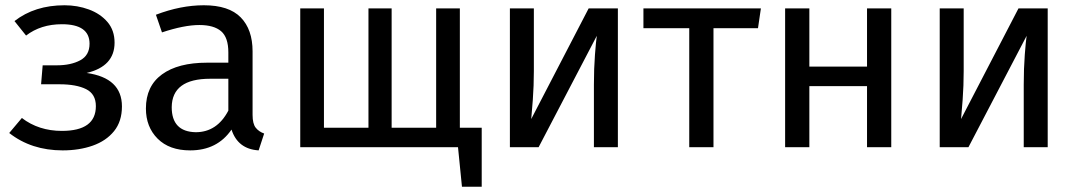

<svg xmlns="http://www.w3.org/2000/svg" viewBox="-20 -559 4090 729"><path d="M218 12Q99 12 15 -54L63 -111Q127 -62 215 -62Q344 -62 344 -156Q344 -202 307 -220.5Q270 -239 206 -239H136L142 -311H196Q249 -311 284.5 -330Q320 -349 320 -393Q320 -467 215 -467Q135 -467 79 -424L35 -479Q112 -539 225 -539Q274 -539 317.5 -523Q361 -507 388 -475.5Q415 -444 415 -397Q415 -307 309 -282Q443 -263 443 -155Q443 -98 413 -61Q383 -24 332 -6Q281 12 218 12Z M962 12Q883 7 859 -67Q805 12 702 12Q623 12 578.5 -32.5Q534 -77 534 -147Q534 -232 595 -276.5Q656 -321 766 -321H847V-360Q847 -417 819.5 -440.5Q792 -464 737 -464Q679 -464 595 -436L572 -503Q666 -539 754 -539Q849 -539 894 -493Q939 -447 939 -364V-123Q939 -89 951 -74Q963 -59 983 -52ZM723 -57Q804 -57 847 -139V-260H778Q633 -260 632 -152Q632 -59 723 -57Z M1809 150H1734L1719 0H1120V-527H1210V-74H1379V-527H1467V-74H1636V-527H1726V-74H1809Z M2326 0H2235V-238Q2235 -299 2239 -351.5Q2243 -404 2246 -423L2025 0H1916V-527H2007V-289Q2007 -234 2003 -179.5Q1999 -125 1997 -107L2215 -527H2326Z M2689 0H2597V-452H2423V-527H2869L2858 -452H2689Z M3364 0H3272V-232H3053V0H2961V-527H3053V-306H3272V-527H3364Z M3958 0H3867V-238Q3867 -299 3871 -351.5Q3875 -404 3878 -423L3657 0H3548V-527H3639V-289Q3639 -234 3635 -179.5Q3631 -125 3629 -107L3847 -527H3958Z"/></svg>

Font: Trujillo
Style: Regular
Weight: 400
Designer: Fira Sans original fonts by bBox Type GmbH, Carrois Corporate GbR, & Edenspiekermann AG / Changes by Cristiano Sobral
Foundry: Fira Sans original fonts by bBox Type GmbH, Carrois Corporate GbR, & Edenspiekermann AG / Changes by Cristiano Sobral
Version: Version 4.301;October 17, 2021;FontCreator 14.0.0.2814 64-bi